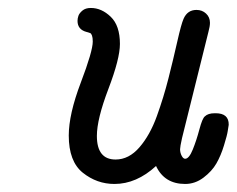

<svg xmlns="http://www.w3.org/2000/svg" viewBox="-20 -455 592 480"><path d="M151.9 -116.2Q151.9 -169.4 181.9 -248.3Q211.9 -327.1 211.9 -351.1Q211.9 -360.8 210 -366Q208 -371.1 206.1 -372.1Q204.1 -373 196.8 -375Q173.8 -380.9 173.8 -402.8Q173.8 -408.7 176 -415.3Q178.2 -421.9 186 -428.5Q193.8 -435.1 207 -435.1Q233.9 -435.1 256.8 -413.1Q279.8 -391.1 279.8 -345.2Q279.8 -308.1 251 -232.7Q222.2 -157.2 222.2 -115.2Q222.2 -56.2 269 -56.2Q302.2 -56.2 328.6 -86.7Q355 -117.2 372.1 -164.6Q389.2 -211.9 401.1 -259Q413.1 -306.2 423.1 -350.6Q433.1 -395 439 -408.2Q448.7 -430.2 471.2 -430.2Q485.4 -430.2 495.1 -421.1Q504.9 -412.1 504.9 -397.9Q504.9 -389.2 501 -375L435.1 -109.9Q430.2 -87.9 430.2 -82Q430.2 -73.2 434.1 -65.7Q438 -58.1 442.9 -58.1Q452.6 -58.1 461.9 -81.1Q471.2 -104 478.5 -131.6Q485.8 -159.2 492.2 -164.1Q500 -171.9 517.1 -171.9H519Q552.2 -171.9 551.8 -143.1Q550.8 -137.2 549.3 -127.2Q547.9 -117.2 540 -91.6Q532.2 -65.9 521 -46.4Q509.8 -26.9 488.8 -11Q467.8 4.9 442.9 4.9Q391.1 4.9 370.1 -40Q321.3 4.9 266.1 4.9Q222.2 4.9 187 -23.2Q151.9 -51.3 151.9 -116.2Z"/></svg>

Font: CMU Typewriter Text
Style: Italic
Weight: 500
Italic angle: -14.04°
Version: Version 0.7.0